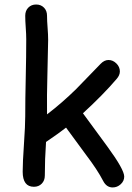

<svg xmlns="http://www.w3.org/2000/svg" viewBox="-20 -803 580 843"><path d="M474.6 20Q447.8 20 433.1 -8.3Q407.7 -57.6 356.4 -125L270 -242.7Q241.7 -220.2 182.1 -179.7Q176.8 -104 176.8 -32.2Q176.8 -10.3 163.3 3.4Q149.9 17.1 128.9 17.1Q79.6 17.1 79.6 -49.3Q79.6 -89.8 85.2 -170.7Q90.8 -251.5 90.8 -292Q90.8 -366.2 93 -461.7Q95.2 -557.1 95.2 -630.4Q95.2 -652.3 93 -682.1Q90.8 -711.9 90.8 -733.9Q90.8 -755.9 104.2 -769.5Q117.7 -783.2 138.7 -783.2Q159.7 -783.2 173.1 -769.5Q186.5 -755.9 186.5 -733.9Q186.5 -711.4 189 -680.9Q191.4 -650.4 191.4 -627.9L188 -470.7Q185.5 -385.7 186.5 -300.8Q252.9 -351.6 314.5 -412.1L421.9 -522.9Q438 -539.6 456.5 -539.6Q475.6 -539.6 491 -524.4Q506.3 -509.3 506.3 -489.3Q506.3 -472.7 492.2 -456.5Q432.1 -386.2 344.2 -305.7L450.7 -160.6Q525.4 -58.6 525.4 -27.8Q525.4 -8.3 510 5.9Q494.6 20 474.6 20Z"/></svg>

Font: Candra Sangkala
Style: Regular
Weight: 400
Designer: R.S. Wihananto
Foundry: R.S. Wihananto
Version: Version 2.0.1